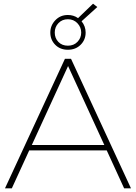

<svg xmlns="http://www.w3.org/2000/svg" viewBox="-20 -1018 736 1038"><path d="M7 0 331 -700H364L688 0H651L557 -205H138L44 0ZM152 -234H544L348 -661ZM347 -749Q305 -749 278.5 -776Q252 -803 252 -842Q252 -880 279 -908.5Q306 -937 347 -937Q378 -937 402 -920L483 -998L506 -980L421 -903Q443 -876 443 -842Q443 -803 416 -776Q389 -749 347 -749ZM347 -771Q379 -771 399 -792Q419 -813 419 -842Q419 -871 398.5 -892.5Q378 -914 347 -914Q316 -914 296 -893Q276 -872 276 -842Q276 -812 295.5 -791.5Q315 -771 347 -771Z"/></svg>

Font: Montserrat ExtraLight
Style: Regular
Weight: 200
Designer: Julieta Ulanovsky
Foundry: Julieta Ulanovsky
Version: Version 9.000; ttfautohint (v1.8.4.7-5d5b)